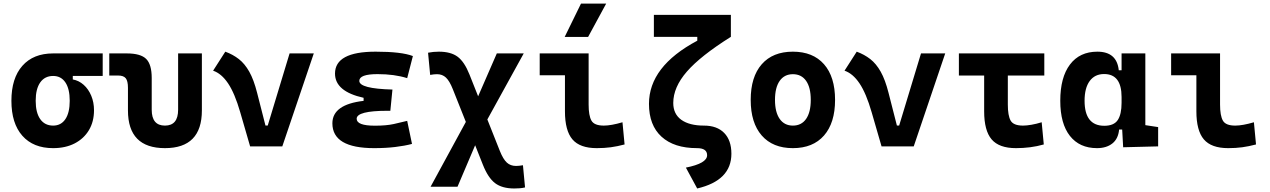

<svg xmlns="http://www.w3.org/2000/svg" viewBox="-20 -815 7071 1069"><path d="M275.9 9.8Q165.5 9.8 104.5 -59.1Q43.5 -127.9 43.5 -253.9Q43.5 -379.4 104.5 -448.5Q165.5 -517.6 275.9 -517.6H551.8V-392.1H385.3V-372.6Q418.9 -366.7 445.8 -342.8Q472.7 -318.8 488 -282Q503.4 -245.1 503.4 -201.2Q503.4 -137.7 475.1 -90.3Q446.8 -43 395.8 -16.6Q344.7 9.8 275.9 9.8ZM275.9 -115.7Q319.8 -115.7 344 -151.6Q368.2 -187.5 368.2 -253.9Q368.2 -320.3 344 -356.2Q319.8 -392.1 275.9 -392.1Q229.5 -392.1 204.1 -356.2Q178.7 -320.3 178.7 -253.9Q178.7 -187.5 204.1 -151.6Q229.5 -115.7 275.9 -115.7Z M898.4 9.8Q692.4 9.8 692.4 -200.2V-326.2Q692.4 -363.8 680.2 -379.2Q668 -394.5 637.7 -394.5H588.4V-517.6H686Q762.7 -517.6 793.7 -487.1Q824.7 -456.5 824.7 -380.9V-204.1Q824.7 -115.7 898.4 -115.7Q971.7 -115.7 971.7 -204.1V-517.6H1104V-200.2Q1104 9.8 898.4 9.8Z M1372.6 0 1317.4 -190.4Q1287.1 -295.4 1250 -350.6Q1212.9 -405.8 1166.5 -421.4L1234.4 -527.3Q1276.9 -511.7 1309.8 -486.1Q1342.8 -460.4 1367.9 -415.8Q1393.1 -371.1 1411.6 -297.9L1458 -116.2H1470.7L1592.3 -517.6H1727.1L1551.8 0Z M2063.5 9.8Q1830.6 9.8 1830.6 -128.4Q1830.6 -233.4 2004.4 -253.4V-270.5Q1845.2 -305.7 1845.2 -405.3Q1845.2 -527.3 2071.3 -527.3Q2215.8 -527.3 2278.8 -502.9L2247.1 -379.9Q2176.3 -402.3 2082 -402.3Q1980.5 -402.3 1980.5 -364.7Q1980.5 -321.3 2165 -316.4L2153.3 -198.2H2137.7Q1965.8 -198.2 1965.8 -153.8Q1965.8 -115.2 2067.4 -115.2Q2130.9 -115.2 2172.6 -124.5Q2214.4 -133.8 2247.1 -142.1L2273.9 -13.7Q2233.4 -2.9 2180.4 3.4Q2127.4 9.8 2063.5 9.8Z M2843.3 234.4Q2775.4 234.4 2736.3 204.6Q2697.3 174.8 2668.5 102.1L2625.5 -6.3L2527.3 224.6H2377.4L2573.7 -136.2L2501 -318.8Q2482.9 -364.3 2462.9 -383.1Q2442.9 -401.9 2413.6 -401.9Q2396.5 -401.9 2375 -397.9L2363.3 -521.5Q2392.1 -527.3 2423.3 -527.3Q2490.2 -527.3 2528.1 -499Q2565.9 -470.7 2593.8 -400.4L2642.1 -278.8L2746.1 -517.6H2896L2693.4 -149.9L2763.2 25.9Q2781.7 71.8 2802 90.3Q2822.3 108.9 2853 108.9Q2859.9 108.9 2871.1 107.9Q2882.3 106.9 2891.6 105L2903.3 228.5Q2889.6 231.9 2873.8 233.2Q2857.9 234.4 2843.3 234.4Z M3302.7 9.8Q3208.5 9.8 3167 -39.1Q3125.5 -87.9 3125.5 -195.3V-396H2984.9V-517.6H3257.3V-232.9Q3257.3 -171.4 3272.9 -143.6Q3288.6 -115.7 3341.8 -115.7Q3382.8 -115.7 3445.8 -134.3L3457.5 -10.7Q3417.5 0 3381.1 4.9Q3344.7 9.8 3302.7 9.8ZM3124 -609.4 3214.8 -794.9H3355L3254.4 -609.4Z M3861.8 234.4 3798.8 118.2Q3917 94.7 3917 49.3Q3917 9.8 3860.8 9.8Q3732.9 9.8 3663.1 -54Q3593.3 -117.7 3593.3 -236.8Q3593.3 -445.3 3862.3 -588.4V-609.9H3620.6V-732.4H4049.3V-609.9Q3880.4 -503.9 3804.4 -416.5Q3728.5 -329.1 3728.5 -241.7Q3728.5 -180.2 3773.4 -147.9Q3818.4 -115.7 3899.4 -115.7Q3972.2 -115.7 4012.2 -74.7Q4052.2 -33.7 4052.2 41Q4052.2 189.9 3861.8 234.4Z M4394.5 9.8Q4282.7 9.8 4221.2 -60.5Q4159.7 -130.9 4159.7 -258.8Q4159.7 -387.2 4221.2 -457.3Q4282.7 -527.3 4394.5 -527.3Q4506.3 -527.3 4567.9 -457.3Q4629.4 -387.2 4629.4 -258.8Q4629.4 -130.9 4567.9 -60.5Q4506.3 9.8 4394.5 9.8ZM4394.5 -115.7Q4442.4 -115.7 4468.3 -153.1Q4494.1 -190.4 4494.1 -258.8Q4494.1 -327.6 4468.3 -364.7Q4442.4 -401.9 4394.5 -401.9Q4347.2 -401.9 4321 -364.7Q4294.9 -327.6 4294.9 -258.8Q4294.9 -190.4 4321 -153.1Q4347.2 -115.7 4394.5 -115.7Z M4888.2 0 4833 -190.4Q4802.7 -295.4 4765.6 -350.6Q4728.5 -405.8 4682.1 -421.4L4750 -527.3Q4792.5 -511.7 4825.4 -486.1Q4858.4 -460.4 4883.5 -415.8Q4908.7 -371.1 4927.2 -297.9L4973.6 -116.2H4986.3L5107.9 -517.6H5242.7L5067.4 0Z M5636.7 9.8Q5542.5 9.8 5501 -39.1Q5459.5 -87.9 5459.5 -195.3V-394.5H5318.8V-517.6H5794.4V-394.5H5591.3V-232.9Q5591.3 -171.4 5606.9 -143.6Q5622.6 -115.7 5675.8 -115.7Q5695.8 -115.7 5722.9 -120.4Q5750 -125 5779.8 -134.3L5791.5 -10.7Q5753.9 0 5715.1 4.9Q5676.3 9.8 5636.7 9.8Z M6087.9 9.8Q5990.7 9.8 5937 -58.3Q5883.3 -126.5 5883.3 -253.9Q5883.3 -384.3 5937.3 -455.8Q5991.2 -527.3 6089.8 -527.3Q6198.2 -527.3 6209 -423.8H6224.6V-517.6H6356.9V-118.2L6428.2 -107.4V0L6233.4 4.9L6228 -93.8H6210.9Q6206.1 -42 6173.1 -16.1Q6140.1 9.8 6087.9 9.8ZM6224.6 -242.7V-274.9Q6224.6 -402.8 6127.4 -402.8Q6075.7 -402.8 6047.1 -364Q6018.6 -325.2 6018.6 -253.9Q6018.6 -114.7 6128.4 -114.7Q6182.1 -114.7 6203.4 -146.7Q6224.6 -178.7 6224.6 -242.7Z M6818.4 9.8Q6724.1 9.8 6682.6 -39.1Q6641.1 -87.9 6641.1 -195.3V-396H6500.5V-517.6H6772.9V-232.9Q6772.9 -171.4 6788.6 -143.6Q6804.2 -115.7 6857.4 -115.7Q6898.4 -115.7 6961.4 -134.3L6973.1 -10.7Q6933.1 0 6896.7 4.9Q6860.4 9.8 6818.4 9.8Z"/></svg>

Font: Cascadia Code PL
Style: Bold
Weight: 700
Monospace: yes
Designer: Aaron Bell
Foundry: Saja Typeworks
Version: Version 2404.023; ttfautohint (v1.8.4)